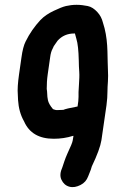

<svg xmlns="http://www.w3.org/2000/svg" viewBox="-20 -554 469 797"><path d="M283 10H285L282 28C281 37 273 55 260 83C255 95 250 106 247 116C244 126 241 134 239 140C230 160 228 177 235 192C242 207 253 217 268 221C283 225 298 222 314 214C330 206 340 194 346 178L350 168C356 155 359 144 361 137C384 89 397 53 401 28L422 -117C425 -139 426 -157 426 -172C426 -187 427 -201 428 -216C429 -231 429 -247 428 -265C427 -283 427 -308 426 -341C425 -374 422 -405 414 -437L407 -461C403 -477 396 -491 384 -504C372 -517 359 -526 344 -529C329 -532 314 -534 298 -534C282 -534 267 -532 254 -529C241 -526 224 -519 203 -509C182 -499 163 -487 147 -470C124 -445 103 -416 86 -381C79 -367 73 -345 69 -315L59 -245C54 -210 52 -182 54 -160L55 -138C57 -106 65 -76 80 -50C101 -2 142 22 203 22C231 22 258 18 283 10ZM243 -98 217 -97C215 -97 213 -97 209 -98C205 -99 203 -100 200 -101C188 -115 181 -128 179 -138C177 -148 176 -157 176 -164C176 -171 175 -178 174 -185C174 -204 175 -224 178 -245L188 -315C190 -332 194 -344 198 -351C200 -354 201 -358 203 -362C210 -372 216 -380 219 -385C237 -405 260 -415 288 -415H291L297 -393C303 -374 306 -344 307 -303C307 -286 308 -270 309 -255C310 -240 309 -224 308 -207C307 -190 306 -179 306 -172V-152L305 -134L302 -112C269 -106 249 -101 243 -98Z"/></svg>

Font: AppleStorm
Style: XbdIta
Weight: 800
Foundry: Cannot Into Space Fonts
Version: Version 1.01